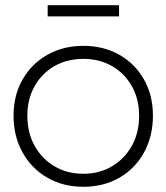

<svg xmlns="http://www.w3.org/2000/svg" viewBox="-20 -707 639 737"><path d="M32 -263Q32 -341 66.5 -401.5Q101 -462 161.5 -496.5Q222 -531 300 -531Q378 -531 438.5 -496.5Q499 -462 533 -401.5Q567 -341 567 -263Q567 -184 533 -122Q499 -60 438.5 -25Q378 10 300 10Q222 10 161.5 -25Q101 -60 66.5 -122Q32 -184 32 -263ZM514 -263Q514 -326 486.5 -375.5Q459 -425 410.5 -453Q362 -481 300 -481Q237 -481 188.5 -453Q140 -425 112.5 -375.5Q85 -326 85 -263Q85 -198 112.5 -148Q140 -98 188.5 -69Q237 -40 300 -40Q362 -40 410.5 -69Q459 -98 486.5 -148Q514 -198 514 -263ZM163 -644V-687H437V-644Z"/></svg>

Font: Mach ExtraLight
Style: Regular
Weight: 250
Version: Version 1.002